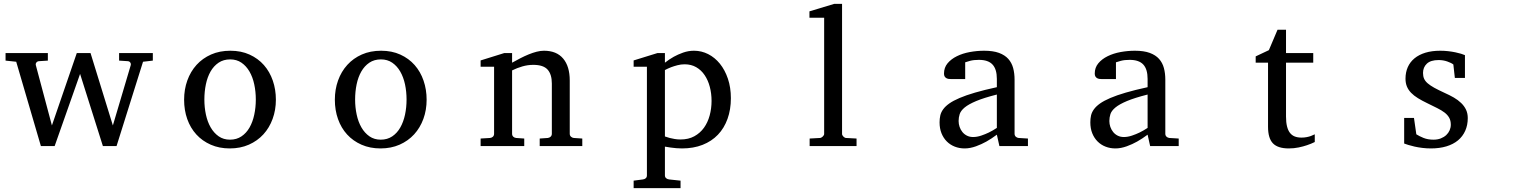

<svg xmlns="http://www.w3.org/2000/svg" viewBox="-20 -757 7852 995"><path d="M721.2 -437 584 0H513.2L395 -374L263.2 0H191.9L64 -437L8.8 -442.9V-481.9H228V-442.9L181.2 -439.9Q172.9 -439 168.2 -432.6Q163.6 -426.3 166 -418L249 -106.9L377.9 -481.9H449.2L564.9 -106.9L657.2 -418Q659.7 -425.8 655.5 -432.4Q651.4 -439 643.1 -439.9L597.2 -442.9V-481.9H772V-442.9Z M1305.7 -241.2Q1305.7 -282.2 1297.6 -319.8Q1289.6 -357.4 1272.9 -386.2Q1256.3 -415 1231.4 -432.1Q1206.5 -449.2 1172.9 -449.2Q1138.2 -449.2 1112.8 -432.1Q1087.4 -415 1071 -386.2Q1054.7 -357.4 1046.9 -319.8Q1039.1 -282.2 1039.1 -241.2Q1039.1 -200.7 1047.1 -163.1Q1055.2 -125.5 1071.8 -96.7Q1088.4 -67.9 1113.3 -50.5Q1138.2 -33.2 1171.9 -33.2Q1206.1 -33.2 1231.4 -50.3Q1256.8 -67.4 1273.2 -96.2Q1289.6 -125 1297.6 -162.6Q1305.7 -200.2 1305.7 -241.2ZM1409.7 -240.2Q1409.7 -187 1392.8 -140.9Q1376 -94.7 1345 -60.8Q1314 -26.9 1269.8 -7.3Q1225.6 12.2 1170.9 12.2Q1116.2 12.2 1072.3 -7.1Q1028.3 -26.4 997.6 -60.1Q966.8 -93.8 950.4 -139.9Q934.1 -186 934.1 -240.2Q934.1 -293.5 950.7 -339.8Q967.3 -386.2 998.5 -420.7Q1029.8 -455.1 1074 -474.6Q1118.2 -494.1 1173.8 -494.1Q1229.5 -494.1 1273.4 -474.1Q1317.4 -454.1 1347.7 -419.7Q1377.9 -385.3 1393.8 -339.1Q1409.7 -293 1409.7 -240.2Z M2086.9 -241.2Q2086.9 -282.2 2078.9 -319.8Q2070.8 -357.4 2054.2 -386.2Q2037.6 -415 2012.7 -432.1Q1987.8 -449.2 1954.1 -449.2Q1919.4 -449.2 1894 -432.1Q1868.7 -415 1852.3 -386.2Q1835.9 -357.4 1828.1 -319.8Q1820.3 -282.2 1820.3 -241.2Q1820.3 -200.7 1828.4 -163.1Q1836.4 -125.5 1853 -96.7Q1869.6 -67.9 1894.5 -50.5Q1919.4 -33.2 1953.1 -33.2Q1987.3 -33.2 2012.7 -50.3Q2038.1 -67.4 2054.4 -96.2Q2070.8 -125 2078.9 -162.6Q2086.9 -200.2 2086.9 -241.2ZM2190.9 -240.2Q2190.9 -187 2174.1 -140.9Q2157.2 -94.7 2126.2 -60.8Q2095.2 -26.9 2051 -7.3Q2006.8 12.2 1952.1 12.2Q1897.5 12.2 1853.5 -7.1Q1809.6 -26.4 1778.8 -60.1Q1748 -93.8 1731.7 -139.9Q1715.3 -186 1715.3 -240.2Q1715.3 -293.5 1731.9 -339.8Q1748.5 -386.2 1779.8 -420.7Q1811 -455.1 1855.2 -474.6Q1899.4 -494.1 1955.1 -494.1Q2010.7 -494.1 2054.7 -474.1Q2098.6 -454.1 2128.9 -419.7Q2159.2 -385.3 2175 -339.1Q2190.9 -293 2190.9 -240.2Z M2776.9 0V-39.1L2818.8 -42Q2827.6 -43 2833.7 -48.8Q2839.8 -54.7 2839.8 -64V-324.2Q2839.8 -371.6 2817.9 -396.2Q2795.9 -420.9 2743.7 -420.9Q2714.8 -420.9 2687 -412.8Q2659.2 -404.8 2633.8 -392.1V-64Q2633.8 -54.7 2639.6 -48.8Q2645.5 -43 2654.8 -42L2696.8 -39.1V0H2470.7V-39.1L2519.5 -42Q2528.8 -43 2534.7 -48.8Q2540.5 -54.7 2540.5 -64V-411.1H2470.7V-443.8L2592.8 -481.9H2633.8V-432.1Q2654.8 -443.8 2676.5 -455.1Q2698.2 -466.3 2719.7 -475.1Q2741.2 -483.9 2761.2 -489Q2781.2 -494.1 2798.8 -494.1Q2864.3 -494.1 2898.4 -453.6Q2932.6 -413.1 2932.6 -339.8V-64Q2932.6 -54.7 2938.7 -48.8Q2944.8 -43 2953.6 -42L2997.6 -39.1V0Z M3667.5 -233.9Q3667.5 -272.5 3658.4 -306.9Q3649.4 -341.3 3631.8 -367.4Q3614.3 -393.6 3588.1 -408.7Q3562 -423.8 3527.8 -423.8Q3508.8 -423.8 3490.5 -418.9Q3472.2 -414.1 3458 -408.7Q3441.4 -402.3 3425.8 -394V-49.8Q3437.5 -45.4 3450.7 -42Q3461.9 -39.1 3476.6 -36.6Q3491.2 -34.2 3506.8 -34.2Q3547.9 -34.2 3578.1 -50.8Q3608.4 -67.4 3628.2 -95Q3647.9 -122.6 3657.7 -158.7Q3667.5 -194.8 3667.5 -233.9ZM3767.6 -248Q3767.6 -189 3750.2 -140.9Q3732.9 -92.8 3700.4 -58.8Q3668 -24.9 3620.8 -6.3Q3573.7 12.2 3514.6 12.2Q3501 12.2 3485.4 11Q3469.7 9.8 3456.5 7.8Q3440.9 5.9 3425.8 2.9V151.9Q3425.8 161.1 3432.1 166.5Q3438.5 171.9 3447.8 172.9L3506.8 179.2V217.8H3263.7V179.2L3311.5 172.9Q3320.8 171.9 3326.7 166.5Q3332.5 161.1 3332.5 151.9V-411.1H3263.7V-443.8L3386.7 -481.9H3425.8V-432.1Q3447.3 -449.2 3471.7 -462.9Q3492.7 -474.6 3520 -484.4Q3547.4 -494.1 3576.7 -494.1Q3615.2 -494.1 3649.9 -476.6Q3684.6 -459 3710.7 -426.8Q3736.8 -394.5 3752.2 -349.1Q3767.6 -303.7 3767.6 -248Z M4175.8 0V-39.1L4229 -42Q4235.8 -42 4243.4 -49.1Q4251 -56.2 4251 -63V-665H4174.8V-698.2L4302.7 -736.8H4343.8V-63Q4343.8 -56.2 4350.8 -49.1Q4357.9 -42 4364.7 -42L4418.9 -39.1V0Z M5146 -267.1Q5078.6 -250 5039.1 -233.4Q4999.5 -216.8 4979.2 -200Q4959 -183.1 4953.4 -165.8Q4947.8 -148.4 4947.8 -129.9Q4947.8 -114.3 4952.9 -99.4Q4958 -84.5 4967.5 -72.8Q4977.1 -61 4991 -54Q5004.9 -46.9 5022.9 -46.9Q5043 -46.9 5064.7 -54.2Q5086.4 -61.5 5104.5 -70.3Q5125.5 -80.6 5146 -94.2ZM5159.2 0 5146 -59.1Q5119.6 -39.1 5091.8 -23.4Q5079.6 -16.6 5065.9 -10.3Q5052.2 -3.9 5037.8 1.2Q5023.4 6.3 5008.5 9.3Q4993.7 12.2 4979 12.2Q4951.7 12.2 4928 2.9Q4904.3 -6.3 4886.7 -23.9Q4869.1 -41.5 4859.1 -66.4Q4849.1 -91.3 4849.1 -123Q4849.1 -141.6 4852.8 -158.2Q4856.4 -174.8 4867.7 -190.4Q4878.9 -206.1 4899.2 -220.5Q4919.4 -234.9 4952.4 -249Q4985.4 -263.2 5033 -277.1Q5080.6 -291 5146 -305.2V-348.1Q5146 -398.4 5123.5 -422.6Q5101.1 -446.8 5052.7 -446.8Q5026.4 -446.8 5007.8 -441.9Q4989.3 -437 4981.9 -434.1V-347.2H4909.2Q4902.3 -347.2 4895.8 -348.1Q4889.2 -349.1 4883.8 -352.3Q4878.4 -355.5 4875.2 -361.1Q4872.1 -366.7 4872.1 -376Q4872.1 -406.7 4890.6 -429Q4909.2 -451.2 4939 -465.8Q4968.8 -480.5 5005.9 -487.3Q5043 -494.1 5080.1 -494.1Q5126.5 -494.1 5157 -482.9Q5187.5 -471.7 5205.3 -451.7Q5223.1 -431.6 5230.5 -404.3Q5237.8 -377 5237.8 -344.2V-64Q5237.8 -54.7 5243.9 -48.8Q5250 -43 5258.8 -42L5307.1 -39.1V0Z M5927.2 -267.1Q5859.9 -250 5820.3 -233.4Q5780.8 -216.8 5760.5 -200Q5740.2 -183.1 5734.6 -165.8Q5729 -148.4 5729 -129.9Q5729 -114.3 5734.1 -99.4Q5739.3 -84.5 5748.8 -72.8Q5758.3 -61 5772.2 -54Q5786.1 -46.9 5804.2 -46.9Q5824.2 -46.9 5845.9 -54.2Q5867.7 -61.5 5885.7 -70.3Q5906.7 -80.6 5927.2 -94.2ZM5940.4 0 5927.2 -59.1Q5900.9 -39.1 5873 -23.4Q5860.8 -16.6 5847.2 -10.3Q5833.5 -3.9 5819.1 1.2Q5804.7 6.3 5789.8 9.3Q5774.9 12.2 5760.3 12.2Q5732.9 12.2 5709.2 2.9Q5685.5 -6.3 5668 -23.9Q5650.4 -41.5 5640.4 -66.4Q5630.4 -91.3 5630.4 -123Q5630.4 -141.6 5634 -158.2Q5637.7 -174.8 5648.9 -190.4Q5660.2 -206.1 5680.4 -220.5Q5700.7 -234.9 5733.6 -249Q5766.6 -263.2 5814.2 -277.1Q5861.8 -291 5927.2 -305.2V-348.1Q5927.2 -398.4 5904.8 -422.6Q5882.3 -446.8 5834 -446.8Q5807.6 -446.8 5789.1 -441.9Q5770.5 -437 5763.2 -434.1V-347.2H5690.4Q5683.6 -347.2 5677 -348.1Q5670.4 -349.1 5665 -352.3Q5659.7 -355.5 5656.5 -361.1Q5653.3 -366.7 5653.3 -376Q5653.3 -406.7 5671.9 -429Q5690.4 -451.2 5720.2 -465.8Q5750 -480.5 5787.1 -487.3Q5824.2 -494.1 5861.3 -494.1Q5907.7 -494.1 5938.2 -482.9Q5968.8 -471.7 5986.6 -451.7Q6004.4 -431.6 6011.7 -404.3Q6019 -377 6019 -344.2V-64Q6019 -54.7 6025.1 -48.8Q6031.2 -43 6040 -42L6088.4 -39.1V0Z M6793.5 -21Q6774.9 -11.7 6752.9 -4.4Q6734.4 2 6710 7.1Q6685.5 12.2 6658.7 12.2Q6602.1 12.2 6576.7 -14.2Q6551.3 -40.5 6551.3 -100.1V-432.1H6487.3V-464.8L6555.7 -497.1L6600.6 -603H6644.5V-481.9H6785.6V-432.1H6644.5V-152.8Q6644.5 -123 6649.7 -102.3Q6654.8 -81.5 6664.8 -68.6Q6674.8 -55.7 6689.7 -49.8Q6704.6 -43.9 6724.6 -43.9Q6739.3 -43.9 6751.7 -46.4Q6764.2 -48.8 6773.4 -52.2Q6784.2 -56.2 6793.5 -61Z M7586.4 -145Q7586.4 -108.4 7573.2 -79.1Q7560.1 -49.8 7535.6 -29.5Q7511.2 -9.3 7475.6 1.5Q7439.9 12.2 7395.5 12.2Q7372.6 12.2 7350.8 9.5Q7329.1 6.8 7310.8 2.7Q7292.5 -1.5 7278.3 -5.9Q7264.2 -10.3 7256.8 -13.2V-146H7307.6L7319.8 -61Q7335 -51.3 7357.2 -42.2Q7379.4 -33.2 7408.7 -33.2Q7430.2 -33.2 7446.8 -39.8Q7463.4 -46.4 7474.9 -57.1Q7486.3 -67.9 7492.4 -81.8Q7498.5 -95.7 7498.5 -110.8Q7498.5 -131.8 7490.2 -146.7Q7481.9 -161.6 7466.3 -173.6Q7450.7 -185.5 7428 -196.8Q7405.3 -208 7376.5 -222.2Q7349.1 -235.4 7328.1 -248.3Q7307.1 -261.2 7292.7 -276.1Q7278.3 -291 7271 -308.8Q7263.7 -326.7 7263.7 -349.1Q7263.7 -382.3 7275.6 -409.2Q7287.6 -436 7310.5 -454.8Q7333.5 -473.6 7366.9 -483.9Q7400.4 -494.1 7443.8 -494.1Q7465.8 -494.1 7485.8 -491.7Q7505.9 -489.3 7522.5 -485.8Q7539.1 -482.4 7551.8 -478.5Q7564.5 -474.6 7571.8 -471.2V-353H7519.5L7511.7 -422.9Q7501 -431.2 7480 -438.5Q7459 -445.8 7435.5 -445.8Q7394 -445.8 7374.3 -427Q7354.5 -408.2 7354.5 -378.9Q7354.5 -361.8 7360.1 -349.1Q7365.7 -336.4 7378.7 -325.2Q7391.6 -314 7412.8 -302.2Q7434.1 -290.5 7465.8 -275.9Q7492.2 -264.2 7514.2 -251.5Q7536.1 -238.8 7552.2 -223.1Q7568.4 -207.5 7577.4 -188.5Q7586.4 -169.4 7586.4 -145Z"/></svg>

Font: BabelStone Ogham Fixed
Style: Regular
Weight: 400
Monospace: yes
Designer: Andrew West
Foundry: BabelStone
Version: Version 2.02 March 14, 2022